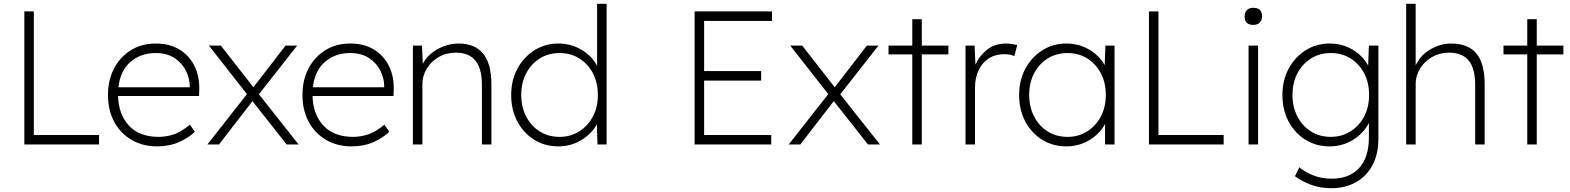

<svg xmlns="http://www.w3.org/2000/svg" viewBox="-20 -760 8261 1010"><path d="M108 0V-700H158V-50H501V0Z M806 10Q731 10 672.5 -24Q614 -58 581 -119Q548 -180 548 -261Q548 -339 580 -400Q612 -461 668.5 -496Q725 -531 799 -531Q872 -531 924 -499.5Q976 -468 1003.5 -412Q1031 -356 1028 -282L1027 -255H601Q604 -157 659 -98.5Q714 -40 815 -40Q852 -40 891 -52Q930 -64 979 -104L1005 -67Q972 -35 921.5 -12.5Q871 10 806 10ZM798 -481Q721 -481 667 -435Q613 -389 603 -301H978V-307Q978 -347 958.5 -387Q939 -427 899 -454Q859 -481 798 -481Z M1071 0 1279 -265 1079 -520H1142L1313 -301L1482 -520H1543L1342 -264L1551 0H1488L1308 -228L1132 0Z M1829 10Q1754 10 1695.5 -24Q1637 -58 1604 -119Q1571 -180 1571 -261Q1571 -339 1603 -400Q1635 -461 1691.5 -496Q1748 -531 1822 -531Q1895 -531 1947 -499.5Q1999 -468 2026.5 -412Q2054 -356 2051 -282L2050 -255H1624Q1627 -157 1682 -98.5Q1737 -40 1838 -40Q1875 -40 1914 -52Q1953 -64 2002 -104L2028 -67Q1995 -35 1944.5 -12.5Q1894 10 1829 10ZM1821 -481Q1744 -481 1690 -435Q1636 -389 1626 -301H2001V-307Q2001 -347 1981.5 -387Q1962 -427 1922 -454Q1882 -481 1821 -481Z M2152 0V-520H2200L2204 -424Q2218 -453 2247 -477.5Q2276 -502 2314 -516.5Q2352 -531 2394 -531Q2477 -531 2521 -478.5Q2565 -426 2565 -315V0H2515V-313Q2515 -400 2480.5 -441.5Q2446 -483 2379 -483Q2328 -483 2288 -460Q2248 -437 2225 -399Q2202 -361 2202 -318V0Z M2917 10Q2846 10 2790 -25Q2734 -60 2701.5 -121Q2669 -182 2669 -260Q2669 -339 2702.5 -400Q2736 -461 2792 -496Q2848 -531 2917 -531Q2984 -531 3038.5 -498.5Q3093 -466 3121 -414V-740H3171V0H3123L3120 -106Q3091 -55 3037 -22.5Q2983 10 2917 10ZM2924 -40Q2981 -40 3026.5 -68.5Q3072 -97 3098.5 -146.5Q3125 -196 3125 -261Q3125 -325 3099 -374.5Q3073 -424 3027.5 -452.5Q2982 -481 2924 -481Q2865 -481 2819.5 -452.5Q2774 -424 2748 -374.5Q2722 -325 2722 -261Q2722 -198 2747.5 -148Q2773 -98 2818.5 -69Q2864 -40 2924 -40Z M3634 0V-700H4041V-650H3684V-386H3984V-336H3684V-50H4037V0Z M4129 0 4337 -265 4137 -520H4200L4371 -301L4540 -520H4601L4400 -264L4609 0H4546L4366 -228L4190 0Z M4779 0V-474H4654V-520H4779V-659H4829V-520H4969V-474H4829V0Z M5059 0V-520H5107L5111 -420Q5131 -465 5171.5 -498Q5212 -531 5273 -531Q5290 -531 5304.5 -528.5Q5319 -526 5331 -523L5316 -465Q5302 -471 5289 -473Q5276 -475 5266 -475Q5213 -475 5178 -450.5Q5143 -426 5126 -386.5Q5109 -347 5109 -302V0Z M5589 10Q5518 10 5462 -25Q5406 -60 5373.5 -121Q5341 -182 5341 -260Q5341 -339 5374.5 -400Q5408 -461 5464 -496Q5520 -531 5589 -531Q5655 -531 5709 -499.5Q5763 -468 5791 -417L5795 -520H5843V0H5793V-108Q5765 -56 5710.5 -23Q5656 10 5589 10ZM5596 -40Q5653 -40 5698.5 -68.5Q5744 -97 5770.5 -146.5Q5797 -196 5797 -261Q5797 -325 5771 -374.5Q5745 -424 5699.5 -452.5Q5654 -481 5596 -481Q5537 -481 5491.5 -452.5Q5446 -424 5420 -374.5Q5394 -325 5394 -261Q5394 -198 5419.5 -148Q5445 -98 5490.5 -69Q5536 -40 5596 -40Z M6024 0V-700H6074V-50H6417V0Z M6573 -629Q6527 -629 6527 -674Q6527 -694 6539 -706.5Q6551 -719 6573 -719Q6619 -719 6619 -674Q6619 -654 6607 -641.5Q6595 -629 6573 -629ZM6548 0V-520H6598V0Z M6983 230Q6923 230 6875 211.5Q6827 193 6792 167L6815 120Q6845 145 6888.5 162.5Q6932 180 6986 180Q7076 180 7128.5 125Q7181 70 7181 -38V-113Q7154 -60 7098.5 -25Q7043 10 6974 10Q6903 10 6847 -25Q6791 -60 6758.5 -121Q6726 -182 6726 -260Q6726 -339 6759.5 -400Q6793 -461 6849 -496Q6905 -531 6974 -531Q7041 -531 7095 -499Q7149 -467 7177 -415L7181 -520H7231V-32Q7231 51 7199.5 109.5Q7168 168 7112 199Q7056 230 6983 230ZM6981 -40Q7038 -40 7083.5 -68.5Q7129 -97 7155.5 -146.5Q7182 -196 7182 -261Q7182 -325 7156 -374.5Q7130 -424 7084.5 -452.5Q7039 -481 6981 -481Q6922 -481 6876.5 -452.5Q6831 -424 6805 -374.5Q6779 -325 6779 -261Q6779 -198 6804.5 -148Q6830 -98 6875.5 -69Q6921 -40 6981 -40Z M7377 0V-740H7427V-416Q7452 -470 7505 -500.5Q7558 -531 7613 -531Q7703 -531 7746.5 -478.5Q7790 -426 7790 -315V0H7740V-313Q7740 -400 7706 -441.5Q7672 -483 7602 -483Q7553 -483 7513 -460Q7473 -437 7450 -399Q7427 -361 7427 -318V0Z M8014 0V-474H7889V-520H8014V-659H8064V-520H8204V-474H8064V0Z"/></svg>

Font: Lexend ExtraLight
Style: Regular
Weight: 200
Designer: Bonnie Shaver-Troup, Thomas Jockin
Foundry: Lexend
Version: Version 1.007; ttfautohint (v1.8.3)